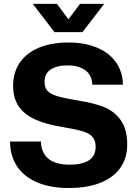

<svg xmlns="http://www.w3.org/2000/svg" viewBox="-20 -956 705 986"><path d="M31.4 -229.3H190.3Q191.1 -172.9 227.6 -141.6Q264.1 -110.3 339 -110.3Q401.9 -110.3 436.5 -132.6Q471.1 -155 471.1 -202.3Q471.1 -233.7 456.1 -251.9Q441.1 -270 406.4 -281.1Q371.6 -292.1 301.1 -303.6Q214.7 -317.7 159.2 -343.2Q103.7 -368.7 75.5 -410.8Q47.3 -452.9 47.3 -515.7Q47.3 -583.9 81.6 -634.2Q116 -684.6 179.9 -711.1Q243.9 -737.7 332 -737.7Q416.7 -737.7 479.6 -710.8Q542.4 -683.9 576.5 -634.7Q610.6 -585.6 611.1 -521.1H454Q451.7 -571.6 417.1 -595.9Q382.4 -620.1 327.3 -620.1Q270.9 -620.1 239.8 -598.7Q208.7 -577.3 208.7 -535.7Q208.7 -506.4 223.9 -489.6Q239.1 -472.7 275.6 -461.8Q312.1 -450.9 384.4 -439.1Q460.3 -427 512.3 -407Q564.3 -387 598.8 -340.7Q633.3 -294.4 633.3 -212.1Q633.3 -145.6 599.1 -95.6Q564.9 -45.7 497.6 -18.1Q430.4 9.4 333.1 9.4Q236.4 9.4 168.6 -20.4Q100.7 -50.3 66.4 -103.7Q32 -157.1 31.4 -229.3ZM148.3 -936.1H272.3L331.6 -857L390.9 -936.1H515.1L403.3 -790.9H259.9Z"/></svg>

Font: Mona Sans VF XLt
Style: Regular
Weight: 200
Designer: Deni Anggara
Foundry: GitHub
Version: Version 2.000;Glyphs 3.2.3 (3260)